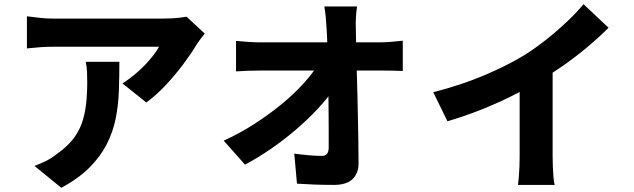

<svg xmlns="http://www.w3.org/2000/svg" viewBox="-20 -838 3040 920"><path d="M961 -677Q953 -667 940 -650Q927 -633 920 -621Q896 -581 857.5 -529.5Q819 -478 773.5 -429.5Q728 -381 681 -347L567 -438Q596 -457 623.5 -479.5Q651 -502 674.5 -526.5Q698 -551 715.5 -574Q733 -597 742 -614Q729 -614 699 -614Q669 -614 627.5 -614Q586 -614 538.5 -614Q491 -614 443.5 -614Q396 -614 353.5 -614Q311 -614 279.5 -614Q248 -614 234 -614Q202 -614 174.5 -612Q147 -610 109 -606V-760Q139 -756 170.5 -752.5Q202 -749 234 -749Q248 -749 281 -749Q314 -749 358.5 -749Q403 -749 454 -749Q505 -749 555 -749Q605 -749 648 -749Q691 -749 721.5 -749Q752 -749 763 -749Q779 -749 801 -750Q823 -751 843.5 -753.5Q864 -756 874 -758ZM552 -542Q552 -470 549.5 -401Q547 -332 534 -268.5Q521 -205 491.5 -147Q462 -89 410 -36.5Q358 16 274 62L145 -43Q170 -52 198 -65.5Q226 -79 255 -102Q300 -134 328 -169Q356 -204 371 -245Q386 -286 392 -335.5Q398 -385 398 -446Q398 -471 397 -493.5Q396 -516 391 -542Z M1691 -807Q1687 -783 1685.5 -754Q1684 -725 1685 -700Q1686 -655 1687 -604.5Q1688 -554 1689.5 -499.5Q1691 -445 1692.5 -389Q1694 -333 1695 -277Q1696 -221 1697 -166Q1698 -111 1698 -59Q1699 -9 1670 19.5Q1641 48 1580 48Q1533 48 1490.5 46.5Q1448 45 1403 42L1390 -102Q1424 -97 1460.5 -94Q1497 -91 1522 -91Q1539 -91 1547 -101Q1555 -111 1555 -132Q1555 -167 1555 -209Q1555 -251 1554.5 -299.5Q1554 -348 1553.5 -399.5Q1553 -451 1551.5 -503Q1550 -555 1549 -605Q1548 -655 1545 -700Q1543 -734 1540.5 -760Q1538 -786 1534 -807ZM1111 -642Q1132 -640 1166 -637.5Q1200 -635 1226 -635Q1242 -635 1278.5 -635Q1315 -635 1364.5 -635Q1414 -635 1469 -635Q1524 -635 1578.5 -635Q1633 -635 1679.5 -635Q1726 -635 1758.5 -635Q1791 -635 1802 -635Q1827 -635 1859.5 -638Q1892 -641 1910 -643V-498Q1885 -499 1857.5 -499.5Q1830 -500 1809 -500Q1801 -500 1768.5 -500Q1736 -500 1688 -500Q1640 -500 1584 -500Q1528 -500 1471 -500Q1414 -500 1363.5 -500Q1313 -500 1277.5 -500Q1242 -500 1230 -500Q1203 -500 1170.5 -499Q1138 -498 1111 -496ZM1052 -164Q1131 -200 1201 -245.5Q1271 -291 1329.5 -339Q1388 -387 1432.5 -436Q1477 -485 1504 -528L1576 -527L1577 -409Q1547 -364 1500.5 -314.5Q1454 -265 1397.5 -216.5Q1341 -168 1278.5 -125Q1216 -82 1154 -49Z M2056 -396Q2191 -431 2300 -477Q2409 -523 2493 -574Q2544 -606 2597 -648Q2650 -690 2697.5 -735Q2745 -780 2776 -818L2896 -705Q2850 -659 2794 -612Q2738 -565 2677.5 -523Q2617 -481 2558 -445Q2501 -412 2430.5 -377Q2360 -342 2281.5 -311Q2203 -280 2124 -257ZM2470 -503 2628 -539V-90Q2628 -67 2629 -40Q2630 -13 2632 11Q2634 35 2638 48H2462Q2464 35 2466 11Q2468 -13 2469 -40Q2470 -67 2470 -90Z"/></svg>

Font: Noto Sans SC Thin ExtraBold
Style: Regular
Weight: 800
Version: Version 2.004-H2;hotconv 1.0.118;makeotfexe 2.5.65603